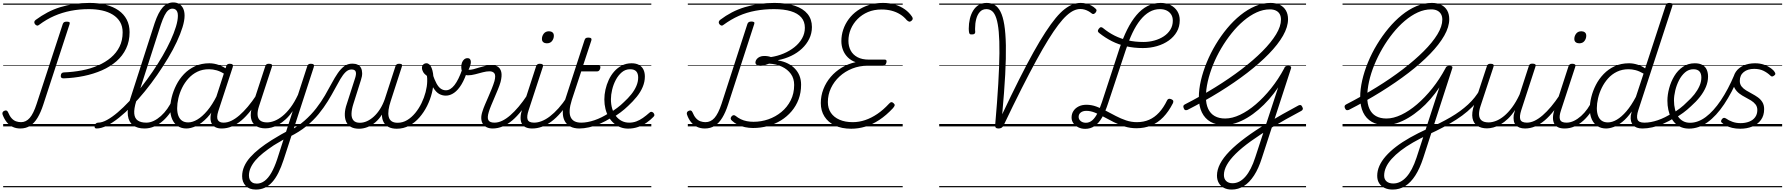

<svg xmlns="http://www.w3.org/2000/svg" viewBox="-26 -1039 14667 1578"><path d="M497 -395Q483 -395 477.5 -401Q472 -407 474 -420Q475 -432 482 -438Q489 -444 501 -444Q576 -447 647 -460.5Q718 -474 779 -500.5Q840 -527 885.5 -565.5Q931 -604 956.5 -655.5Q982 -707 982 -773Q982 -823 960.5 -859Q939 -895 901 -918.5Q863 -942 813 -953Q763 -964 705 -964Q626 -964 555 -950Q484 -936 420 -908Q356 -880 297 -836Q287 -827 278 -829Q269 -831 261 -841Q255 -850 256 -859Q257 -868 268 -876Q314 -910 364 -936.5Q414 -963 469 -980Q524 -997 584.5 -1006Q645 -1015 710 -1015Q784 -1015 844.5 -999.5Q905 -984 948.5 -953.5Q992 -923 1015.5 -878Q1039 -833 1039 -775Q1039 -700 1010.5 -640Q982 -580 931 -535.5Q880 -491 811.5 -461Q743 -431 663 -414.5Q583 -398 497 -395ZM141 17Q106 17 77.5 3.5Q49 -10 28.5 -36Q8 -62 -5 -98Q-8 -108 -4.5 -116Q-1 -124 9 -128Q20 -133 27.5 -130.5Q35 -128 40 -117Q53 -85 69.5 -67Q86 -49 105.5 -42Q125 -35 147 -35Q188 -35 218.5 -70Q249 -105 275 -185L490 -842Q494 -853 501.5 -857Q509 -861 523 -861Q537 -861 543.5 -857Q550 -853 546 -841L330 -180Q309 -115 282.5 -71Q256 -27 221.5 -5Q187 17 141 17ZM0 490H929V500H0ZM0 -20H929V0H0ZM0 -505H929V-500H0ZM0 -1010H929V-1000H0Z M767 17Q756 17 753 9.5Q750 2 752 -7Q754 -16 761.5 -23.5Q769 -31 781 -31Q813 -31 854 -53.5Q895 -76 941.5 -115.5Q988 -155 1037 -207.5Q1086 -260 1134 -321.5Q1182 -383 1227 -448.5Q1272 -514 1310 -579.5Q1348 -645 1376 -706Q1404 -767 1420 -819.5Q1436 -872 1436 -910Q1436 -921 1444.5 -927Q1453 -933 1463.5 -933Q1474 -933 1482.5 -927Q1491 -921 1491 -910Q1491 -870 1474 -815Q1457 -760 1427 -695.5Q1397 -631 1355.5 -562Q1314 -493 1266 -423.5Q1218 -354 1165.5 -289.5Q1113 -225 1059 -169.5Q1005 -114 952.5 -72Q900 -30 853 -6.5Q806 17 767 17ZM1161 17Q1103 17 1067.5 -9.5Q1032 -36 1025 -90Q1018 -144 1044 -225L1245 -849Q1275 -938 1311.5 -978.5Q1348 -1019 1398 -1019Q1427 -1019 1448 -1005.5Q1469 -992 1480 -968Q1491 -944 1491 -910Q1491 -898 1482.5 -891.5Q1474 -885 1463.5 -885Q1453 -885 1444.5 -891.5Q1436 -898 1436 -910Q1436 -929 1431 -941.5Q1426 -954 1416 -961Q1406 -968 1391 -968Q1373 -968 1357 -954.5Q1341 -941 1326.5 -912.5Q1312 -884 1296 -837L1094 -209Q1074 -144 1077.5 -105Q1081 -66 1106.5 -48.5Q1132 -31 1176 -31Q1186 -31 1190.5 -23.5Q1195 -16 1193 -7Q1191 2 1182.5 9.5Q1174 17 1161 17ZM914 490H1308V500H914ZM914 -20H1308V0H914ZM914 -505H1308V-500H914ZM914 -1010H1308V-1000H914Z M1162 17Q1151 17 1146.5 9.5Q1142 2 1143.5 -7Q1145 -16 1153.5 -23.5Q1162 -31 1177 -31Q1207 -31 1237.5 -45.5Q1268 -60 1296.5 -85.5Q1325 -111 1349 -145Q1373 -179 1390 -217Q1395 -228 1403.5 -228Q1412 -228 1419 -220.5Q1426 -213 1422 -203Q1403 -157 1375.5 -117Q1348 -77 1314.5 -47Q1281 -17 1242.5 0Q1204 17 1162 17ZM1308 490V500ZM1308 -20V0ZM1308 -505V-500ZM1308 -1010V-1000Z M1506 17Q1465 17 1435 -3Q1405 -23 1389 -59.5Q1373 -96 1373 -146Q1373 -190 1385.5 -240.5Q1398 -291 1423 -340.5Q1448 -390 1486 -430Q1524 -470 1576.5 -494.5Q1629 -519 1695 -519Q1733 -519 1772.5 -505Q1812 -491 1843 -467L1831 -423Q1790 -451 1756.5 -460.5Q1723 -470 1692 -470Q1638 -470 1596 -449.5Q1554 -429 1522.5 -394Q1491 -359 1470.5 -317Q1450 -275 1440 -231.5Q1430 -188 1430 -150Q1430 -114 1440 -87.5Q1450 -61 1470 -47Q1490 -33 1521 -33Q1556 -33 1596 -56.5Q1636 -80 1677.5 -129Q1719 -178 1757 -254L1770 -214Q1726 -124 1678 -73.5Q1630 -23 1585.5 -3Q1541 17 1506 17ZM1795 17Q1766 17 1745.5 7Q1725 -3 1714.5 -22.5Q1704 -42 1704 -69Q1704 -96 1715 -130L1833 -494Q1837 -506 1843.5 -510.5Q1850 -515 1863 -515Q1881 -515 1886 -507.5Q1891 -500 1887 -488L1768 -125Q1752 -74 1764.5 -52.5Q1777 -31 1810 -31Q1819 -31 1823 -23.5Q1827 -16 1825.5 -7Q1824 2 1816.5 9.5Q1809 17 1795 17ZM1308 490H1943V500H1308ZM1308 -20H1943V0H1308ZM1308 -505H1943V-500H1308ZM1308 -1010H1943V-1000H1308Z M1797 17Q1786 17 1781.5 9.5Q1777 2 1778.5 -7Q1780 -16 1788.5 -23.5Q1797 -31 1812 -31Q1843 -31 1875.5 -46.5Q1908 -62 1942 -91.5Q1976 -121 2011 -162.5Q2046 -204 2081 -257Q2088 -268 2097 -266.5Q2106 -265 2110.5 -257Q2115 -249 2109 -239Q2072 -178 2034.5 -130Q1997 -82 1958.5 -49.5Q1920 -17 1879.5 0Q1839 17 1797 17ZM1943 490V500ZM1943 -20V0ZM1943 -505V-500ZM1943 -1010V-1000Z M2077 519Q2022 519 1993 488Q1964 457 1964 409Q1964 368 1981 329Q1998 290 2030.5 253.5Q2063 217 2107.5 182Q2152 147 2206 113Q2226 101 2246 89Q2266 77 2285.5 65.5Q2305 54 2325 44L2380 -126Q2352 -86 2322 -58.5Q2292 -31 2262.5 -14.5Q2233 2 2206 9Q2179 16 2155 16Q2108 16 2076.5 -5Q2045 -26 2037 -68.5Q2029 -111 2050 -176L2154 -494Q2158 -506 2164.5 -510.5Q2171 -515 2184 -515Q2201 -515 2207 -509Q2213 -503 2209 -491L2103 -167Q2089 -125 2091 -94.5Q2093 -64 2112.5 -48.5Q2132 -33 2169 -33Q2197 -33 2229.5 -45.5Q2262 -58 2295.5 -85Q2329 -112 2361.5 -155Q2394 -198 2423 -260L2499 -494Q2503 -506 2509.5 -510.5Q2516 -515 2529 -515Q2547 -515 2552 -508Q2557 -501 2553 -488L2305 274Q2285 335 2262 381Q2239 427 2211 458Q2183 489 2150 504Q2117 519 2077 519ZM2085 470Q2119 470 2149 447.5Q2179 425 2204.5 380.5Q2230 336 2252 270L2304 108Q2291 116 2277 124Q2263 132 2249.5 140Q2236 148 2223 156Q2175 188 2137.5 218Q2100 248 2074 278.5Q2048 309 2034 340Q2020 371 2020 403Q2020 423 2027 438Q2034 453 2048.5 461.5Q2063 470 2085 470ZM1943 490H2608V500H1943ZM1943 -20H2608V0H1943ZM1943 -505H2608V-500H1943ZM1943 -1010H2608V-1000H1943Z M2356 84Q2348 88 2341.5 84Q2335 80 2332.5 71.5Q2330 63 2332.5 54.5Q2335 46 2345 41Q2421 2 2476.5 -47Q2532 -96 2573 -149Q2614 -202 2644.5 -254.5Q2675 -307 2700 -354Q2725 -401 2750 -437.5Q2775 -474 2803.5 -495Q2832 -516 2870 -516Q2882 -516 2886.5 -509Q2891 -502 2889 -492.5Q2887 -483 2880 -475.5Q2873 -468 2863 -468Q2837 -468 2815 -447Q2793 -426 2771.5 -389.5Q2750 -353 2725 -306Q2700 -259 2668 -207Q2636 -155 2593 -102Q2550 -49 2491.5 -1.5Q2433 46 2356 84ZM2608 490H2714V500H2608ZM2608 -20H2714V0H2608ZM2608 -505H2714V-500H2608ZM2608 -1010H2714V-1000H2608Z M2925 19Q2884 19 2857.5 4Q2831 -11 2819 -39Q2807 -67 2808 -104Q2809 -141 2824 -184L2890 -389Q2904 -429 2898 -448.5Q2892 -468 2864 -468Q2853 -468 2847.5 -475.5Q2842 -483 2843.5 -492.5Q2845 -502 2852 -509Q2859 -516 2871 -516Q2896 -516 2914 -507Q2932 -498 2941 -480.5Q2950 -463 2950.5 -437.5Q2951 -412 2940 -380L2878 -184Q2864 -140 2863 -105Q2862 -70 2878.5 -50Q2895 -30 2932 -30Q2961 -30 2990 -43Q3019 -56 3046.5 -81Q3074 -106 3097 -142Q3120 -178 3136 -223L3224 -494Q3228 -506 3235 -510.5Q3242 -515 3254 -515Q3271 -515 3276 -509.5Q3281 -504 3277 -492L3185 -208Q3172 -169 3167.5 -136.5Q3163 -104 3168.5 -80Q3174 -56 3192 -43Q3210 -30 3242 -30Q3284 -30 3320.5 -52Q3357 -74 3387 -110.5Q3417 -147 3438.5 -191.5Q3460 -236 3472 -282Q3484 -328 3485 -368Q3485 -381 3485 -393.5Q3485 -406 3483 -415Q3462 -430 3452 -447Q3442 -464 3442 -482Q3442 -498 3452.5 -508.5Q3463 -519 3479 -519Q3492 -519 3503 -509Q3514 -499 3521.5 -480Q3529 -461 3533 -435.5Q3537 -410 3537 -379Q3537 -329 3523.5 -274.5Q3510 -220 3484 -168Q3458 -116 3421 -73.5Q3384 -31 3337 -6Q3290 19 3235 19Q3196 19 3169 5.5Q3142 -8 3127.5 -34Q3113 -60 3113 -97Q3089 -59 3058 -33Q3027 -7 2993 6Q2959 19 2925 19ZM2714 490H3602V500H2714ZM2714 -20H3602V0H2714ZM2714 -505H3602V-500H2714ZM2714 -1010H3602V-1000H2714Z M3638 -253Q3609 -253 3583.5 -267Q3558 -281 3535.5 -317.5Q3513 -354 3493 -421Q3490 -433 3497 -440.5Q3504 -448 3514 -447.5Q3524 -447 3528 -434Q3545 -383 3561.5 -353Q3578 -323 3597 -310Q3616 -297 3639 -297Q3676 -297 3709.5 -340Q3743 -383 3773 -469Q3777 -480 3785.5 -484Q3794 -488 3802.5 -486.5Q3811 -485 3816 -479Q3821 -473 3817 -463Q3795 -392 3767 -345.5Q3739 -299 3706 -276Q3673 -253 3638 -253ZM3601 490V500ZM3601 -20V0ZM3601 -505V-500ZM3601 -1010V-1000Z M4024 17Q3996 17 3975.5 7.5Q3955 -2 3943 -20Q3931 -38 3929.5 -64.5Q3928 -91 3940 -126Q3947 -149 3960 -179.5Q3973 -210 3987.5 -243Q4002 -276 4015.5 -309.5Q4029 -343 4038 -373Q4050 -420 4037 -436.5Q4024 -453 3997 -453Q3973 -453 3942 -445Q3911 -437 3879.5 -428.5Q3848 -420 3819 -420Q3801 -420 3789 -428.5Q3777 -437 3771 -452.5Q3765 -468 3765 -489Q3765 -508 3771 -524.5Q3777 -541 3789 -551Q3801 -561 3816 -561Q3831 -561 3837.5 -552Q3844 -543 3844 -529Q3844 -517 3838.5 -499Q3833 -481 3825 -466Q3842 -464 3864.5 -470Q3887 -476 3912.5 -484Q3938 -492 3964.5 -498Q3991 -504 4014 -504Q4045 -504 4066 -490.5Q4087 -477 4094 -446.5Q4101 -416 4088 -365Q4080 -337 4066.5 -304.5Q4053 -272 4038.5 -238Q4024 -204 4011 -173Q3998 -142 3991 -118Q3977 -72 3988 -51.5Q3999 -31 4038 -31Q4048 -31 4052.5 -23.5Q4057 -16 4055 -7Q4053 2 4045.5 9.5Q4038 17 4024 17ZM3602 490H4170V500H3602ZM3602 -20H4170V0H3602ZM3602 -505H4170V-500H3602ZM3602 -1010H4170V-1000H3602Z M4023 17Q4012 17 4007.5 9.5Q4003 2 4004.5 -7Q4006 -16 4014.5 -23.5Q4023 -31 4038 -31Q4069 -31 4101.5 -46.5Q4134 -62 4168 -91.5Q4202 -121 4237 -162.5Q4272 -204 4307 -257Q4314 -268 4323 -266.5Q4332 -265 4336.5 -257Q4341 -249 4335 -239Q4298 -178 4260.5 -130Q4223 -82 4184.5 -49.5Q4146 -17 4105.5 0Q4065 17 4023 17ZM4169 490V500ZM4169 -20V0ZM4169 -505V-500ZM4169 -1010V-1000Z M4348 17Q4316 17 4294.5 7Q4273 -3 4262.5 -23.5Q4252 -44 4252.5 -73Q4253 -102 4265 -140L4380 -494Q4385 -506 4391.5 -510.5Q4398 -515 4411 -515Q4427 -515 4433.5 -509Q4440 -503 4436 -491L4319 -134Q4301 -81 4310.5 -56Q4320 -31 4363 -31Q4373 -31 4377 -23.5Q4381 -16 4379.5 -7Q4378 2 4370 9.5Q4362 17 4348 17ZM4468 -683Q4451 -683 4439.5 -692Q4428 -701 4428 -719Q4428 -743 4443 -762.5Q4458 -782 4486 -782Q4503 -782 4514.5 -773Q4526 -764 4526 -745Q4526 -722 4511.5 -702.5Q4497 -683 4468 -683ZM4170 490H4495V500H4170ZM4170 -20H4495V0H4170ZM4170 -505H4495V-500H4170ZM4170 -1010H4495V-1000H4170Z M4349 17Q4338 17 4333.5 9.5Q4329 2 4330.5 -7Q4332 -16 4340.5 -23.5Q4349 -31 4364 -31Q4394 -31 4427 -44Q4460 -57 4494 -83Q4528 -109 4564 -149Q4600 -189 4636 -244Q4644 -257 4653 -255Q4662 -253 4666.5 -243.5Q4671 -234 4664 -225Q4624 -161 4584.5 -115Q4545 -69 4505.5 -40Q4466 -11 4427 3Q4388 17 4349 17ZM4495 490V500ZM4495 -20V0ZM4495 -505V-500ZM4495 -1010V-1000Z M4736 17Q4692 17 4661.5 1Q4631 -15 4615 -45Q4599 -75 4599.5 -118.5Q4600 -162 4618 -217L4778 -709Q4782 -721 4788.5 -725.5Q4795 -730 4809 -730Q4826 -730 4832 -724Q4838 -718 4834 -706L4766 -500H4894Q4905 -500 4907.5 -494Q4910 -488 4907 -476Q4903 -463 4896.5 -457.5Q4890 -452 4880 -452H4751L4674 -219Q4658 -169 4656 -133Q4654 -97 4665 -74.5Q4676 -52 4697.5 -41.5Q4719 -31 4750 -31Q4760 -31 4764 -23.5Q4768 -16 4767 -7Q4766 2 4758 9.5Q4750 17 4736 17ZM4495 490H4883V500H4495ZM4495 -20H4883V0H4495ZM4495 -505H4883V-500H4495ZM4495 -1010H4883V-1000H4495Z M4735 17Q4723 17 4719 9.5Q4715 2 4718 -7Q4721 -16 4730 -23.5Q4739 -31 4751 -31Q4801 -31 4860 -51Q4919 -71 4979 -110Q4986 -115 4993 -111.5Q5000 -108 5004 -100.5Q5008 -93 5007 -84.5Q5006 -76 4999 -72Q4951 -42 4904.5 -22Q4858 -2 4815 7.5Q4772 17 4735 17ZM4882 490V500ZM4882 -20V0ZM4882 -505V-500ZM4882 -1010V-1000Z M4982 -109Q5015 -129 5046 -152Q5077 -175 5102 -200Q5136 -231 5162.5 -264Q5189 -297 5204 -332Q5219 -367 5219 -402Q5219 -435 5203 -452.5Q5187 -470 5153 -470Q5114 -470 5084.5 -445Q5055 -420 5035 -382Q5015 -344 5005 -301.5Q4995 -259 4995 -224Q4995 -180 5006 -144.5Q5017 -109 5037.5 -83.5Q5058 -58 5085 -44.5Q5112 -31 5145 -31Q5176 -31 5203.5 -41Q5231 -51 5258 -70Q5285 -89 5312 -113Q5320 -121 5328 -120Q5336 -119 5343 -113Q5350 -106 5352 -97Q5354 -88 5345 -79Q5321 -54 5289 -31.5Q5257 -9 5218.5 4.5Q5180 18 5136 18Q5102 18 5072.5 6.5Q5043 -5 5018.5 -26.5Q4994 -48 4976.5 -78Q4959 -108 4950 -144.5Q4941 -181 4941 -222Q4941 -261 4950 -302Q4959 -343 4977 -382Q4995 -421 5022 -451.5Q5049 -482 5085 -500.5Q5121 -519 5165 -519Q5202 -519 5226.5 -505Q5251 -491 5262.5 -466.5Q5274 -442 5274 -410Q5274 -367 5256.5 -325Q5239 -283 5207.5 -244Q5176 -205 5136 -168Q5107 -140 5073.5 -115Q5040 -90 5004 -69ZM4883 490H5327V500H4883ZM4883 -20H5327V0H4883ZM4883 -505H5327V-500H4883ZM4883 -1010H5327V-1000H4883Z M6163 13Q6129 13 6096.5 6Q6064 -1 6037 -14.5Q6010 -28 5990 -47Q5981 -55 5979.5 -63Q5978 -71 5986 -82Q5995 -92 6003 -92.5Q6011 -93 6019 -87Q6040 -70 6063 -59Q6086 -48 6112.5 -43Q6139 -38 6167 -38Q6230 -38 6289 -58.5Q6348 -79 6396 -118.5Q6444 -158 6472.5 -214Q6501 -270 6501 -341Q6501 -394 6474 -431.5Q6447 -469 6400.5 -491Q6354 -513 6295 -516Q6278 -509 6259 -503.5Q6240 -498 6223 -498Q6203 -498 6192 -506.5Q6181 -515 6183 -530Q6185 -543 6194 -554Q6203 -565 6218.5 -572Q6234 -579 6255 -579Q6272 -579 6286 -576.5Q6300 -574 6310 -570Q6364 -578 6414 -599Q6464 -620 6503.5 -651.5Q6543 -683 6566 -723.5Q6589 -764 6589 -811Q6589 -862 6559.5 -896Q6530 -930 6473.5 -947Q6417 -964 6336 -964Q6255 -964 6182.5 -950.5Q6110 -937 6046 -908.5Q5982 -880 5922 -836Q5912 -827 5903 -829Q5894 -831 5886 -841Q5880 -850 5881.5 -859Q5883 -868 5893 -876Q5939 -911 5989 -937Q6039 -963 6095 -980Q6151 -997 6212 -1006Q6273 -1015 6339 -1015Q6438 -1015 6507 -991.5Q6576 -968 6611.5 -924Q6647 -880 6647 -817Q6647 -765 6625 -720Q6603 -675 6565 -639.5Q6527 -604 6477 -580Q6427 -556 6370 -545V-542Q6413 -535 6447.5 -518Q6482 -501 6507 -475Q6532 -449 6545 -416Q6558 -383 6558 -343Q6558 -278 6537.5 -223Q6517 -168 6479.5 -124Q6442 -80 6392.5 -49.5Q6343 -19 6284.5 -3Q6226 13 6163 13ZM5767 17Q5731 17 5702.5 3.5Q5674 -10 5653 -36Q5632 -62 5620 -98Q5617 -108 5620.5 -116Q5624 -124 5634 -128Q5645 -133 5652.5 -130.5Q5660 -128 5665 -117Q5678 -85 5694.5 -67Q5711 -49 5731 -42Q5751 -35 5772 -35Q5815 -35 5846 -69.5Q5877 -104 5904 -185L6117 -843Q6121 -853 6128.5 -857.5Q6136 -862 6150 -862Q6164 -862 6170.5 -857.5Q6177 -853 6173 -842L5958 -180Q5937 -115 5910 -71Q5883 -27 5848 -5Q5813 17 5767 17ZM5627 490H6619V500H5627ZM5627 -20H6619V0H5627ZM5627 -505H6619V-500H5627ZM5627 -1010H6619V-1000H5627Z M6970 19Q6892 19 6836 -7.5Q6780 -34 6750 -81.5Q6720 -129 6720 -192Q6720 -252 6741.5 -307Q6763 -362 6801.5 -407Q6840 -452 6892.5 -483.5Q6945 -515 7006 -528Q6969 -541 6942.5 -567Q6916 -593 6902.5 -627.5Q6889 -662 6889 -701Q6889 -750 6904.5 -796Q6920 -842 6949.5 -882Q6979 -922 7021 -951.5Q7063 -981 7116 -998Q7169 -1015 7231 -1015Q7285 -1015 7330.5 -1001Q7376 -987 7411 -962Q7446 -937 7469 -903Q7476 -893 7475.5 -884.5Q7475 -876 7464 -867Q7454 -859 7445.5 -861.5Q7437 -864 7427 -873Q7403 -902 7371.5 -921.5Q7340 -941 7302 -951Q7264 -961 7219 -961Q7157 -961 7107.5 -940Q7058 -919 7022 -882.5Q6986 -846 6966.5 -800Q6947 -754 6947 -703Q6947 -659 6965.5 -624Q6984 -589 7021.5 -569Q7059 -549 7116 -549H7246Q7256 -549 7259 -543Q7262 -537 7259 -524Q7255 -510 7248.5 -504.5Q7242 -499 7233 -499H7105Q7038 -499 6978.5 -475.5Q6919 -452 6874 -410.5Q6829 -369 6803.5 -315Q6778 -261 6778 -200Q6778 -148 6803 -111.5Q6828 -75 6874 -55Q6920 -35 6983 -35Q7034 -35 7084.5 -52Q7135 -69 7184.5 -102.5Q7234 -136 7281 -187Q7292 -199 7300.5 -199.5Q7309 -200 7319 -190Q7329 -181 7327 -172.5Q7325 -164 7313 -150Q7258 -91 7201 -53.5Q7144 -16 7086.5 1.5Q7029 19 6970 19ZM6619 490H7393V500H6619ZM6619 -20H7393V0H6619ZM6619 -505H7393V-500H6619ZM6619 -1010H7393V-1000H6619Z M8181 17Q8165 17 8158.5 10.5Q8152 4 8153 -11Q8170 -204 8178.5 -350Q8187 -496 8188 -601.5Q8189 -707 8182.5 -777Q8176 -847 8162.5 -888.5Q8149 -930 8128.5 -947Q8108 -964 8081 -964Q8048 -964 8027.5 -941.5Q8007 -919 7997.5 -883Q7988 -847 7988 -806Q7988 -799 7988 -792.5Q7988 -786 7989 -779Q7990 -768 7984 -762Q7978 -756 7963 -756Q7949 -755 7944.5 -759.5Q7940 -764 7938 -775Q7937 -784 7936.5 -791Q7936 -798 7936 -804Q7936 -846 7945 -884Q7954 -922 7972 -951.5Q7990 -981 8017.5 -998Q8045 -1015 8083 -1015Q8120 -1015 8148.5 -998.5Q8177 -982 8197 -942.5Q8217 -903 8228 -835.5Q8239 -768 8241 -666.5Q8243 -565 8235.5 -425.5Q8228 -286 8211 -100Q8287 -261 8350.5 -387Q8414 -513 8467.5 -609Q8521 -705 8566.5 -774.5Q8612 -844 8650.5 -890.5Q8689 -937 8724 -964Q8759 -991 8791.5 -1003Q8824 -1015 8856 -1015Q8880 -1015 8902 -1009Q8924 -1003 8943.5 -993Q8963 -983 8978 -968Q8987 -961 8986 -952.5Q8985 -944 8978 -935Q8970 -926 8962 -924Q8954 -922 8946 -929Q8934 -939 8919.5 -947Q8905 -955 8888.5 -960Q8872 -965 8853 -965Q8827 -965 8799.5 -952.5Q8772 -940 8740.5 -911.5Q8709 -883 8672 -834.5Q8635 -786 8590 -713.5Q8545 -641 8490.5 -541Q8436 -441 8369.5 -309.5Q8303 -178 8223 -10Q8216 5 8205.5 11Q8195 17 8181 17ZM7693 490H8783V500H7693ZM7693 -20H8783V0H7693ZM7693 -505H8783V-500H7693ZM7693 -1010H8783V-1000H7693Z M9314 15Q9263 15 9217 0.5Q9171 -14 9128.5 -35Q9086 -56 9047.5 -77.5Q9009 -99 8972.5 -113.5Q8936 -128 8903 -128Q8874 -128 8856.5 -114.5Q8839 -101 8839 -78Q8839 -58 8856 -44Q8873 -30 8899 -30Q8928 -30 8951.5 -50.5Q8975 -71 8994 -109Q9013 -147 9031 -201L9174 -638Q9203 -726 9238 -796Q9273 -866 9314.5 -915Q9356 -964 9405.5 -989.5Q9455 -1015 9513 -1015Q9559 -1015 9594.5 -997Q9630 -979 9650 -947Q9670 -915 9670 -873Q9670 -820 9646 -778Q9622 -736 9580 -706Q9538 -676 9483 -660Q9428 -644 9367 -644Q9294 -644 9230.5 -658.5Q9167 -673 9112.5 -700.5Q9058 -728 9009 -767Q8998 -775 8997 -783Q8996 -791 9005 -803Q9014 -815 9022.5 -815.5Q9031 -816 9040 -808Q9085 -771 9135 -746Q9185 -721 9243.5 -707.5Q9302 -694 9372 -694Q9418 -694 9461.5 -706Q9505 -718 9539 -740.5Q9573 -763 9593 -795.5Q9613 -828 9613 -869Q9613 -899 9599.5 -920Q9586 -941 9562.5 -952.5Q9539 -964 9507 -964Q9461 -964 9421 -941Q9381 -918 9346 -874.5Q9311 -831 9281 -768Q9251 -705 9225 -624L9081 -190Q9058 -119 9031 -72.5Q9004 -26 8970 -3Q8936 20 8893 20Q8862 20 8836.5 7.5Q8811 -5 8796 -26Q8781 -47 8781 -73Q8781 -103 8796 -126.5Q8811 -150 8838.5 -164Q8866 -178 8903 -178Q8944 -178 8984 -163.5Q9024 -149 9064 -128Q9104 -107 9145 -85.5Q9186 -64 9229 -49.5Q9272 -35 9318 -35Q9373 -35 9418 -54.5Q9463 -74 9500 -114Q9537 -154 9566 -214Q9571 -224 9579 -226.5Q9587 -229 9600 -224Q9614 -218 9616.5 -210Q9619 -202 9614 -191Q9579 -122 9534.5 -76Q9490 -30 9435 -7.5Q9380 15 9314 15ZM8763 490H9670V500H8763ZM8763 -20H9670V0H8763ZM8763 -505H9670V-500H8763ZM8763 -1010H9670V-1000H8763Z M10097 519Q10060 519 10033 505Q10006 491 9991 465Q9976 439 9976 404Q9976 357 10001.5 307.5Q10027 258 10079 204.5Q10131 151 10210.5 92Q10290 33 10398.5 -32.5Q10507 -98 10645 -172Q10655 -177 10663 -175.5Q10671 -174 10677 -161Q10684 -149 10681 -140.5Q10678 -132 10668 -127Q10536 -57 10433 5Q10330 67 10254.5 121.5Q10179 176 10130 224.5Q10081 273 10057 316.5Q10033 360 10033 399Q10033 431 10052 449Q10071 467 10104 467Q10162 467 10209.5 413Q10257 359 10291 253L10479 -321Q10445 -270 10404 -223.5Q10363 -177 10317.5 -138Q10272 -99 10224 -70.5Q10176 -42 10128 -26.5Q10080 -11 10034 -11Q9970 -11 9923.5 -37.5Q9877 -64 9852 -115Q9827 -166 9827 -239Q9827 -305 9844 -378Q9861 -451 9892 -526.5Q9923 -602 9965.5 -673Q10008 -744 10059.5 -806Q10111 -868 10169.5 -915Q10228 -962 10290.5 -988.5Q10353 -1015 10416 -1015Q10461 -1015 10493 -999Q10525 -983 10542.5 -953Q10560 -923 10560 -881Q10560 -818 10519 -746Q10478 -674 10402.5 -596.5Q10327 -519 10224.5 -440Q10122 -361 9997.5 -284Q9873 -207 9734 -136Q9724 -132 9716 -134Q9708 -136 9703 -149Q9698 -161 9700 -168.5Q9702 -176 9712 -181Q9843 -248 9961 -321Q10079 -394 10178 -469.5Q10277 -545 10349.5 -618Q10422 -691 10462 -757Q10502 -823 10502 -878Q10502 -905 10491.5 -923.5Q10481 -942 10460.5 -952Q10440 -962 10411 -962Q10356 -962 10301.5 -937Q10247 -912 10195 -868Q10143 -824 10096.5 -766Q10050 -708 10011 -642Q9972 -576 9944 -506.5Q9916 -437 9900.5 -369.5Q9885 -302 9885 -242Q9885 -185 9903.5 -145Q9922 -105 9957.5 -85Q9993 -65 10043 -65Q10101 -65 10165.5 -95.5Q10230 -126 10295 -181.5Q10360 -237 10420.5 -312.5Q10481 -388 10529 -478Q10532 -489 10539.5 -493.5Q10547 -498 10561 -498Q10591 -498 10585 -478L10345 260Q10318 346 10280.5 403.5Q10243 461 10197 490Q10151 519 10097 519ZM9670 490H10708V500H9670ZM9670 -20H10708V0H9670ZM9670 -505H10708V-500H9670ZM9670 -1010H10708V-1000H9670Z M11420 519Q11382 519 11353.5 505.5Q11325 492 11309 467Q11293 442 11293 406Q11293 394 11301.5 387Q11310 380 11321.5 379.5Q11333 379 11341.5 385Q11350 391 11350 404Q11350 435 11370 452Q11390 469 11425 469Q11484 469 11532.5 416Q11581 363 11616 257L11804 -321Q11770 -270 11729.5 -223.5Q11689 -177 11643 -138Q11597 -99 11549 -70.5Q11501 -42 11453.5 -26.5Q11406 -11 11359 -11Q11295 -11 11248.5 -37.5Q11202 -64 11177.5 -115Q11153 -166 11153 -239Q11153 -305 11169.5 -378Q11186 -451 11217 -526.5Q11248 -602 11291 -673Q11334 -744 11385.5 -806Q11437 -868 11495 -915Q11553 -962 11615.5 -988.5Q11678 -1015 11742 -1015Q11787 -1015 11819 -999Q11851 -983 11868 -953Q11885 -923 11885 -881Q11885 -818 11844 -746Q11803 -674 11728 -596.5Q11653 -519 11550 -440Q11447 -361 11323 -284Q11199 -207 11060 -136Q11049 -132 11041.5 -134Q11034 -136 11028 -149Q11023 -161 11025.5 -168.5Q11028 -176 11038 -181Q11168 -248 11286.5 -321Q11405 -394 11503.5 -469.5Q11602 -545 11675 -618Q11748 -691 11788 -757Q11828 -823 11828 -878Q11828 -905 11817 -923.5Q11806 -942 11786 -952Q11766 -962 11737 -962Q11681 -962 11626.5 -937Q11572 -912 11520 -868Q11468 -824 11421.5 -766Q11375 -708 11336.5 -642Q11298 -576 11269.5 -506.5Q11241 -437 11226 -369.5Q11211 -302 11211 -242Q11211 -185 11229 -145Q11247 -105 11282.5 -85Q11318 -65 11369 -65Q11426 -65 11490.5 -95.5Q11555 -126 11620 -181.5Q11685 -237 11745.5 -312.5Q11806 -388 11854 -478Q11858 -489 11865.5 -493.5Q11873 -498 11887 -498Q11917 -498 11910 -478L11671 260Q11643 346 11606 403.5Q11569 461 11523 490Q11477 519 11420 519ZM11008 490H11934V500H11008ZM11008 -20H11934V0H11008ZM11008 -505H11934V-500H11008ZM11008 -1010H11934V-1000H11008Z M11293 406Q11293 365 11310.5 325Q11328 285 11362.5 245.5Q11397 206 11447 167.5Q11497 129 11562.5 92Q11628 55 11707 19Q11760 -4 11807 -27.5Q11854 -51 11896 -75.5Q11938 -100 11973.5 -126Q12009 -152 12039.5 -180Q12070 -208 12094.5 -239Q12119 -270 12138 -304Q12144 -316 12153 -315Q12162 -314 12167.5 -305.5Q12173 -297 12168 -286Q12144 -240 12110.5 -200Q12077 -160 12035 -124Q11993 -88 11943 -56Q11893 -24 11836 6.5Q11779 37 11715 66Q11645 99 11587.5 132Q11530 165 11486 199Q11442 233 11411.5 267Q11381 301 11365.5 335.5Q11350 370 11350 404Q11350 416 11341.5 423Q11333 430 11321.5 430Q11310 430 11301.5 424Q11293 418 11293 406ZM11934 490H11984V500H11934ZM11934 -20H11984V0H11934ZM11934 -505H11984V-500H11934ZM11934 -1010H11984V-1000H11934Z M12195 16Q12148 16 12116 -5Q12084 -26 12076 -68.5Q12068 -111 12089 -176L12194 -494Q12198 -506 12204.5 -510.5Q12211 -515 12224 -515Q12241 -515 12247 -509Q12253 -503 12249 -491L12142 -167Q12128 -125 12130 -94.5Q12132 -64 12151.5 -48.5Q12171 -33 12209 -33Q12237 -33 12269.5 -45.5Q12302 -58 12335.5 -85.5Q12369 -113 12401.5 -156.5Q12434 -200 12463 -262L12539 -496Q12543 -508 12549 -512Q12555 -516 12569 -516Q12585 -516 12591.5 -510.5Q12598 -505 12594 -493L12477 -134Q12460 -81 12469.5 -56Q12479 -31 12524 -31Q12534 -31 12537.5 -23.5Q12541 -16 12539.5 -7Q12538 2 12530 9.5Q12522 17 12508 17Q12482 17 12462.5 9.5Q12443 2 12431 -12Q12419 -26 12415.5 -47Q12412 -68 12415 -94L12426 -135Q12398 -92 12367.5 -63Q12337 -34 12306.5 -16.5Q12276 1 12247.5 8.5Q12219 16 12195 16ZM11984 490H12655V500H11984ZM11984 -20H12655V0H11984ZM11984 -505H12655V-500H11984ZM11984 -1010H12655V-1000H11984Z M12508 17Q12497 17 12492.5 9.5Q12488 2 12489.5 -7Q12491 -16 12499.5 -23.5Q12508 -31 12523 -31Q12554 -31 12586.5 -46.5Q12619 -62 12653 -91.5Q12687 -121 12722 -162.5Q12757 -204 12792 -257Q12799 -268 12808 -266.5Q12817 -265 12821.5 -257Q12826 -249 12820 -239Q12783 -178 12745.5 -130Q12708 -82 12669.5 -49.5Q12631 -17 12590.5 0Q12550 17 12508 17ZM12654 490V500ZM12654 -20V0ZM12654 -505V-500ZM12654 -1010V-1000Z M12833 17Q12801 17 12779.5 7Q12758 -3 12747.5 -23.5Q12737 -44 12737.5 -73Q12738 -102 12750 -140L12865 -494Q12870 -506 12876.5 -510.5Q12883 -515 12896 -515Q12912 -515 12918.5 -509Q12925 -503 12921 -491L12804 -134Q12786 -81 12795.5 -56Q12805 -31 12848 -31Q12858 -31 12862 -23.5Q12866 -16 12864.5 -7Q12863 2 12855 9.5Q12847 17 12833 17ZM12953 -683Q12936 -683 12924.5 -692Q12913 -701 12913 -719Q12913 -743 12928 -762.5Q12943 -782 12971 -782Q12988 -782 12999.5 -773Q13011 -764 13011 -745Q13011 -722 12996.5 -702.5Q12982 -683 12953 -683ZM12655 490H12980V500H12655ZM12655 -20H12980V0H12655ZM12655 -505H12980V-500H12655ZM12655 -1010H12980V-1000H12655Z M12834 17Q12823 17 12818.5 9.5Q12814 2 12815.5 -7Q12817 -16 12825.5 -23.5Q12834 -31 12849 -31Q12879 -31 12909.5 -45.5Q12940 -60 12968.5 -85.5Q12997 -111 13021 -145Q13045 -179 13062 -217Q13067 -228 13075.5 -228Q13084 -228 13091 -220.5Q13098 -213 13094 -203Q13075 -157 13047.5 -117Q13020 -77 12986.5 -47Q12953 -17 12914.5 0Q12876 17 12834 17ZM12980 490V500ZM12980 -20V0ZM12980 -505V-500ZM12980 -1010V-1000Z M13174 17Q13133 17 13102.5 -3Q13072 -23 13056 -59.5Q13040 -96 13040 -146Q13040 -190 13052.5 -241Q13065 -292 13090 -341Q13115 -390 13154 -430.5Q13193 -471 13245 -495Q13297 -519 13363 -519Q13396 -519 13431.5 -508Q13467 -497 13495 -477L13664 -994Q13668 -1006 13674.5 -1010.5Q13681 -1015 13694 -1015Q13713 -1015 13717.5 -1007.5Q13722 -1000 13718 -988L13439 -134Q13422 -81 13432.5 -56Q13443 -31 13487 -31Q13496 -31 13500 -23.5Q13504 -16 13502.5 -7Q13501 2 13493.5 9.5Q13486 17 13472 17Q13446 17 13427 10Q13408 3 13396 -10.5Q13384 -24 13379 -43.5Q13374 -63 13377 -89L13385 -123Q13347 -69 13309 -38.5Q13271 -8 13236.5 4.5Q13202 17 13174 17ZM13189 -33Q13224 -33 13262.5 -55.5Q13301 -78 13341 -124.5Q13381 -171 13419 -243L13482 -434Q13446 -455 13416 -462.5Q13386 -470 13359 -470Q13306 -470 13263.5 -449.5Q13221 -429 13190 -394Q13159 -359 13138.5 -317Q13118 -275 13108 -231.5Q13098 -188 13098 -150Q13098 -114 13108 -87.5Q13118 -61 13138 -47Q13158 -33 13189 -33ZM12980 490H13621V500H12980ZM12980 -20H13621V0H12980ZM12980 -505H13621V-500H12980ZM12980 -1010H13621V-1000H12980Z M13474 17Q13462 17 13458 9.5Q13454 2 13457 -7Q13460 -16 13469 -23.5Q13478 -31 13490 -31Q13540 -31 13599 -51Q13658 -71 13718 -110Q13725 -115 13732 -111.5Q13739 -108 13743 -100.5Q13747 -93 13746 -84.5Q13745 -76 13738 -72Q13690 -42 13643.5 -22Q13597 -2 13554 7.5Q13511 17 13474 17ZM13621 490V500ZM13621 -20V0ZM13621 -505V-500ZM13621 -1010V-1000Z M13715 -105Q13749 -124 13781 -148.5Q13813 -173 13839 -200Q13874 -231 13900 -264Q13926 -297 13941.5 -332Q13957 -367 13957 -402Q13957 -435 13941 -452.5Q13925 -470 13891 -470Q13881 -470 13876.5 -477Q13872 -484 13873.5 -494Q13875 -504 13882.5 -511.5Q13890 -519 13903 -519Q13942 -519 13966 -505Q13990 -491 14001 -466.5Q14012 -442 14012 -410Q14012 -367 13994.5 -325Q13977 -283 13945.5 -243Q13914 -203 13872 -166Q13842 -137 13807 -111.5Q13772 -86 13735 -65ZM13621 490H14065V500H13621ZM13621 -20H14065V0H13621ZM13621 -505H14065V-500H13621ZM13621 -1010H14065V-1000H13621Z M13856 18Q13821 18 13793 7Q13765 -4 13743.5 -24.5Q13722 -45 13707.5 -73.5Q13693 -102 13685.5 -137Q13678 -172 13678 -211Q13678 -260 13692.5 -314Q13707 -368 13735 -414.5Q13763 -461 13805.5 -490Q13848 -519 13903 -519Q13913 -519 13916.5 -511.5Q13920 -504 13917.5 -494Q13915 -484 13908.5 -477Q13902 -470 13892 -470Q13853 -470 13823 -444Q13793 -418 13773 -378.5Q13753 -339 13742.5 -295Q13732 -251 13732 -213Q13732 -174 13740.5 -140.5Q13749 -107 13765 -82.5Q13781 -58 13806 -44Q13831 -30 13864 -30Q13930 -30 13993.5 -77.5Q14057 -125 14117 -214Q14177 -303 14229 -426Q14233 -435 14243.5 -435.5Q14254 -436 14261.5 -429.5Q14269 -423 14264 -410Q14209 -279 14144.5 -182.5Q14080 -86 14007.5 -34Q13935 18 13856 18ZM14065 490H14090V500H14065ZM14065 -20H14090V0H14065ZM14065 -505H14090V-500H14065ZM14065 -1010H14090V-1000H14065Z M14277 19Q14240 19 14211 12Q14182 5 14161 -6Q14140 -17 14126 -30Q14118 -36 14119 -44Q14120 -52 14127 -61Q14135 -70 14142.5 -70.5Q14150 -71 14160 -65Q14182 -49 14212.5 -38Q14243 -27 14279 -27Q14318 -27 14349.5 -39Q14381 -51 14399 -75.5Q14417 -100 14417 -135Q14417 -162 14402.5 -180.5Q14388 -199 14365.5 -213Q14343 -227 14317.5 -240Q14292 -253 14269.5 -270Q14247 -287 14232.5 -311Q14218 -335 14218 -372Q14218 -416 14240.5 -449Q14263 -482 14304 -500.5Q14345 -519 14398 -519Q14440 -519 14473 -507Q14506 -495 14528.5 -478.5Q14551 -462 14560 -446Q14566 -437 14565 -430.5Q14564 -424 14554 -417Q14546 -411 14539 -410.5Q14532 -410 14525 -417Q14499 -442 14467 -457.5Q14435 -473 14391 -473Q14338 -473 14305.5 -447Q14273 -421 14273 -374Q14273 -347 14287.5 -328.5Q14302 -310 14325 -296Q14348 -282 14373.5 -268.5Q14399 -255 14421.5 -239Q14444 -223 14458.5 -199.5Q14473 -176 14473 -142Q14473 -89 14446.5 -53Q14420 -17 14375.5 1Q14331 19 14277 19ZM14090 490H14621V500H14090ZM14090 -20H14621V0H14090ZM14090 -505H14621V-500H14090ZM14090 -1010H14621V-1000H14090Z"/></svg>

Font: Playwrite BE VLG Guides
Style: Regular
Weight: 400
Designer: Veronika Burian, José Scaglione
Foundry: TypeTogether
Version: Version 1.003